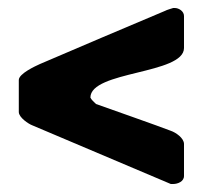

<svg xmlns="http://www.w3.org/2000/svg" viewBox="-20 -540 548 480"><path d="M417 -520H413C410 -519 396 -515 393 -513C345 -493 126 -400 80 -380C69 -375 27 -356 27 -340V-260C27 -246 52 -230 60 -227L407 -80H413C424 -80 440 -86 440 -100V-180C440 -195 419 -209 407 -213C379 -224 248 -270 220 -280C216 -284 208 -291 206 -296C206 -363 440 -354 440 -420V-500C440 -512 427 -520 417 -520Z"/></svg>

Font: Asimov Print
Style: C
Weight: 500
Designer: Google
Version: Version 2.000980: 2014